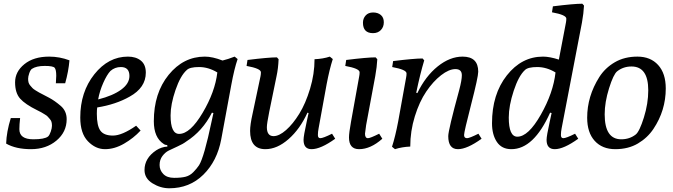

<svg xmlns="http://www.w3.org/2000/svg" viewBox="-20 -792 3615 1031"><path d="M280 -345 282 -385Q282 -418 273.5 -428Q265 -438 220 -438Q175 -438 151 -422Q143 -416 137 -398.5Q131 -381 131 -369Q131 -357 133.5 -348.5Q136 -340 143 -332Q150 -324 154.5 -319Q159 -314 172 -306Q185 -298 190.5 -295Q196 -292 212.5 -283.5Q229 -275 244 -267Q274 -251 306 -223.5Q338 -196 338 -152Q338 -83 283 -37Q228 9 146.5 9Q65 9 13 -21Q15 -84 38 -158H88Q84 -123 84 -98Q84 -44 159 -44Q219 -44 238 -59Q246 -66 252.5 -85Q259 -104 259 -116.5Q259 -129 256.5 -137.5Q254 -146 247 -153.5Q240 -161 236 -166Q232 -171 219 -178.5Q206 -186 201.5 -189Q197 -192 180 -200Q115 -232 88 -262.5Q61 -293 61 -350Q61 -407 111 -447.5Q161 -488 244 -488Q300 -488 353 -468Q348 -409 330 -345Z M711 -117 735 -91Q697 -50 646 -20.5Q595 9 544 9Q493 9 452 -33.5Q411 -76 411 -161Q411 -298 486.5 -393Q562 -488 667 -488Q710 -488 736.5 -466.5Q763 -445 763 -402Q763 -321 676 -273Q602 -231 502 -215Q500 -203 500 -181Q500 -117 519 -90.5Q538 -64 586.5 -64Q635 -64 711 -117ZM507 -258Q586 -278 630.5 -310.5Q675 -343 675 -384Q675 -432 629 -432Q597 -432 573 -411Q554 -391 534.5 -347Q515 -303 507 -258Z M1222 -336 1168 -44Q1146 73 1072 146Q998 219 889 219Q842 219 799 192.5Q756 166 756 121Q756 57 819 15Q847 -3 879 -5L878 -13Q867 -13 859 -19Q806 -53 806 -141Q806 -292 885.5 -390Q965 -488 1080 -488Q1121 -488 1175 -467Q1204 -474 1240 -488L1256 -475Q1238 -423 1222 -336ZM1147 -403Q1099 -432 1049 -432Q999 -432 983 -416Q949 -386 922.5 -309Q896 -232 896 -172Q896 -73 942 -73Q1001 -73 1068 -186Q1135 -299 1147 -403ZM1116 -139 1126 -185 1118 -187Q1068 -88 980 -32Q963 -19 934 -6Q905 7 886 16.5Q867 26 852 46Q837 66 837 94Q837 122 857 142.5Q877 163 915 163Q953 163 976.5 157Q1000 151 1018.5 132Q1037 113 1049 95Q1076 52 1116 -139Z M1763 -74 1780 -47Q1702 9 1653 9Q1610 9 1610 -41Q1610 -62 1627 -139L1637 -185L1631 -187Q1591 -99 1529.5 -45Q1468 9 1405 9Q1323 9 1323 -89Q1323 -122 1336 -180L1379 -383Q1381 -393 1381 -404Q1381 -424 1304 -438L1309 -470Q1422 -484 1467 -484L1476 -474Q1474 -424 1465 -383L1426 -193Q1413 -128 1413 -109Q1413 -61 1449 -61Q1479 -61 1516 -93.5Q1553 -126 1587 -181Q1621 -236 1645 -315.5Q1669 -395 1669 -474Q1715 -476 1751 -488L1767 -475Q1749 -419 1734 -340L1691 -104Q1687 -84 1687 -67Q1687 -50 1700 -50Q1715 -50 1763 -74Z M1983 -614Q1929 -614 1929 -670Q1929 -693 1943.5 -709Q1958 -725 1983.5 -725Q2009 -725 2025 -711.5Q2041 -698 2041 -672.5Q2041 -647 2025 -630.5Q2009 -614 1983 -614ZM2016 -74 2033 -47Q1970 9 1908 9Q1854 9 1854 -54Q1854 -78 1865 -139L1909 -383Q1911 -393 1911 -404Q1911 -424 1834 -438L1839 -470Q1952 -484 1997 -484L2006 -474Q2004 -433 1995 -383L1946 -120Q1940 -78 1940 -74Q1940 -50 1956 -50Q1968 -50 2016 -74Z M2439 9Q2387 9 2387 -61Q2387 -93 2446 -309Q2460 -362 2460 -388Q2460 -421 2425.5 -421Q2391 -421 2348.5 -388Q2306 -355 2269 -300.5Q2232 -246 2207.5 -167Q2183 -88 2183 -5Q2138 -3 2101 9L2085 -4Q2103 -60 2118 -139L2161 -377Q2163 -387 2163 -398Q2163 -418 2086 -432L2091 -464Q2204 -478 2249 -478L2258 -468Q2236 -395 2215 -294L2221 -292Q2265 -383 2330.5 -435.5Q2396 -488 2464 -488Q2548 -488 2548 -407Q2548 -379 2510 -231.5Q2472 -84 2472 -67Q2472 -50 2488 -50Q2501 -50 2549 -74L2566 -47Q2488 9 2439 9Z M3068 -74 3085 -47Q3007 9 2959 9Q2915 9 2915 -41Q2915 -62 2932 -139L2942 -185L2934 -187Q2846 9 2726 9Q2674 9 2648 -30Q2622 -69 2622 -130Q2622 -286 2701.5 -387Q2781 -488 2896 -488Q2931 -488 2981 -472L3019 -671Q3021 -681 3021 -692Q3021 -712 2944 -726L2949 -758Q3062 -772 3107 -772L3116 -762Q3114 -721 3105 -671L2996 -104Q2992 -84 2992 -67Q2992 -50 3005 -50Q3020 -50 3068 -74ZM2963 -403Q2915 -432 2865 -432Q2815 -432 2799 -416Q2765 -385 2738.5 -304.5Q2712 -224 2712 -161Q2712 -58 2758 -58Q2817 -58 2884 -176Q2951 -294 2963 -403Z M3133 -160Q3133 -275 3198 -378Q3229 -427 3281 -457.5Q3333 -488 3403 -488Q3473 -488 3514 -443Q3555 -398 3555 -317Q3555 -199 3489 -100Q3457 -52 3405.5 -21.5Q3354 9 3284 9Q3214 9 3173.5 -35.5Q3133 -80 3133 -160ZM3227 -178Q3227 -44 3316 -44Q3361 -44 3394 -70Q3414 -86 3437.5 -161Q3461 -236 3461 -307Q3461 -435 3371 -435Q3327 -435 3294 -409Q3274 -393 3250.5 -318Q3227 -243 3227 -178Z"/></svg>

Font: Poly
Style: Italic
Weight: 400
Italic angle: -10°
Designer: Nicolas Silva
Foundry: Jose Nicolas Silva Schwarzenberg
Version: Version 1.003